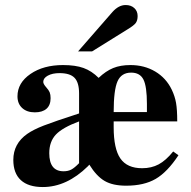

<svg xmlns="http://www.w3.org/2000/svg" viewBox="-20 -733 762 767"><path d="M671.9 -127.9 692.9 -112.8Q648.4 -45.4 601.8 -18.3Q555.2 8.8 483.9 8.8Q430.7 8.8 398.2 -10Q365.7 -28.8 336.9 -75.2L331.1 -68.8Q246.6 14.2 150.9 14.2Q93.3 14.2 63.2 -13.4Q33.2 -41 33.2 -94.2Q33.2 -159.2 88.9 -198.2Q113.3 -215.3 154.8 -231.4Q196.3 -247.6 295.9 -279.8V-359.9Q295.9 -403.3 277.8 -422.1Q259.8 -440.9 217.8 -440.9Q189.5 -440.9 171.1 -430.9Q152.8 -420.9 152.8 -405.8Q152.8 -397.5 165 -383.8Q174.8 -373 178.5 -364Q182.1 -355 182.1 -340.8Q182.1 -313 165.8 -298.6Q149.4 -284.2 119.1 -284.2Q87.4 -284.2 68.6 -301.5Q49.8 -318.8 49.8 -348.1Q49.8 -401.9 101.6 -437.5Q153.3 -473.1 231.9 -473.1Q281.2 -473.1 313.7 -461.4Q346.2 -449.7 374 -421.9Q402.8 -449.2 432.1 -461.2Q461.4 -473.1 501 -473.1Q556.6 -473.1 600.1 -447.3Q643.6 -421.4 666 -375Q678.7 -348.6 683.3 -321.8Q688 -294.9 688 -248H434.1V-225.1Q434.1 -138.7 460.9 -99.9Q487.8 -61 547.9 -61Q585 -61 613.8 -76.4Q642.6 -91.8 671.9 -127.9ZM295.9 -81.1V-248Q230 -223.6 203.4 -195.6Q176.8 -167.5 176.8 -121.1Q176.8 -48.8 233.9 -48.8Q252 -48.8 264.9 -55.7Q277.8 -62.5 295.9 -81.1ZM434.1 -285.2H566.9V-317.9Q566.9 -387.7 553 -415.3Q539.1 -442.9 503.9 -442.9Q464.8 -442.9 449.5 -408.2Q434.1 -373.5 434.1 -285.2ZM292 -527.8 429.2 -685.1Q454.1 -712.9 481.9 -712.9Q503.4 -712.9 516.6 -700.7Q529.8 -688.5 529.8 -668.9Q529.8 -651.4 522.2 -641.1Q514.6 -630.9 490.2 -616.2L348.1 -527.8Z"/></svg>

Font: Accordance
Style: Bold
Weight: 700
Version: Version 1.2 (build January 31, 2020) Miklal Software Solutio